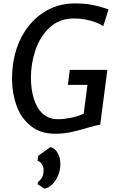

<svg xmlns="http://www.w3.org/2000/svg" viewBox="-20 -775 701 1124"><path d="M302.5 8Q217.5 8 161 -37Q104.5 -81.5 78.2 -152.5Q52 -223.5 50.5 -304.5Q49 -436.5 96.5 -539Q144.5 -641.5 228.8 -698.2Q313 -755 416 -755Q444.5 -755 468 -753.2Q491.5 -751.5 513.8 -747.5Q536 -743.5 560.5 -737Q585 -730.5 615.5 -720.5L584.5 -622Q570.5 -632.5 543.8 -643Q517 -653.5 483.2 -660.2Q449.5 -667 413.5 -667Q327.5 -667 271 -614Q214 -561 187.5 -481.5Q161 -402 161 -321Q161 -254 177.5 -198.5Q194 -143 229.5 -110Q265 -77 321 -77Q354 -77 394.5 -85.2Q435 -93.5 470 -109.5L492 -278H377.5L388.5 -366H608.5L566.5 -44.5Q552.5 -43 536.8 -39Q521 -35 493 -27Q444.5 -12 397.8 -2Q351 8 302.5 8ZM241 329.5 200 303.5 202 290.5Q219.5 277.5 227.2 261.2Q235 245 235 219.5Q235 202 224.8 185.8Q214.5 169.5 200 167L203.5 137L275 86Q303.5 94 318.5 121.8Q333.5 149.5 333.5 186.5Q333.5 221 320.2 252Q307 283 286 304Q265 325 241 329.5Z"/></svg>

Font: Koeln Type Sans
Style: Italic
Weight: 400
Italic angle: -7.5°
Designer: Eben Sorkin
Foundry: Eben Sorkin
Version: Version 2.001